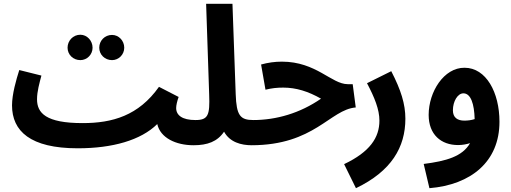

<svg xmlns="http://www.w3.org/2000/svg" viewBox="-20 -756 2680 1006"><path d="M401 -441C436 -441 465 -470 465 -506C465 -543 436 -574 401 -574C363 -574 334 -543 334 -506C334 -470 363 -441 401 -441ZM567 -441C602 -441 631 -470 631 -506C631 -543 602 -573 567 -573C529 -573 500 -543 500 -506C500 -470 529 -441 567 -441ZM387 21H388C569 21 718 -21 804 -106C820 -34 901 5 994 5C1042 5 1068 -22 1068 -63C1068 -98 1048 -127 1004 -127C935 -127 903 -152 903 -190C903 -204 908 -226 916 -248L813 -301C706 -150 569 -111 413 -111C220 -111 174 -164 174 -236C174 -277 187 -322 197 -360L81 -389C65 -339 43 -262 43 -204C43 -69 139 21 387 21Z M994 5C1067 5 1119 -14 1154 -66C1184 -11 1243 5 1299 5C1346 5 1372 -22 1372 -63C1372 -98 1352 -127 1308 -127C1238 -127 1219 -151 1215 -262L1198 -736H1060L1076 -260C1080 -153 1071 -127 1004 -127Z M1297 5C1628 5 1709 -182 1844 -193L1828 -315H1802C1717 -315 1637 -433 1457 -433C1420 -433 1384 -428 1348 -418L1371 -286C1404 -294 1431 -297 1464 -297C1532 -297 1595 -277 1662 -239C1552 -163 1428 -127 1306 -127Z M1845 230C2031 141 2104 15 2104 -134C2104 -211 2081 -284 2030 -383L1903 -320C1942 -246 1968 -183 1968 -124C1968 -35 1918 40 1783 104Z M2230 230C2448 212 2597 91 2597 -118C2597 -272 2527 -401 2414 -401C2306 -402 2226 -275 2226 -154C2226 -51 2291 4 2380 4C2403 4 2424 0 2443 -6C2403 64 2318 88 2200 103ZM2353 -178C2353 -225 2378 -267 2408 -267C2447 -267 2465 -211 2467 -132C2449 -126 2430 -124 2413 -124C2378 -124 2353 -139 2353 -178Z"/></svg>

Font: Noto Sans Arabic UI Cn
Style: Bold
Weight: 700
Width: 3
Designer: Monotype Design Team, Nadine Chahine and Nizar Qandah
Foundry: Monotype Imaging Inc.
Version: Version 2.010